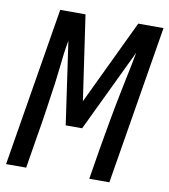

<svg xmlns="http://www.w3.org/2000/svg" viewBox="-82 -805 769 875"><g transform="rotate(10 302.0 -367.5)"><path d="M5 0 126 -735H243L300 -343L487 -735H604L483 0H390L414 -147Q425 -211 436.5 -275.5Q448 -340 461 -404L476 -478Q483 -509 489 -540.5Q495 -572 501 -603L318 -221H242L187 -603Q181 -572 177 -540.5Q173 -509 170 -478L161 -404Q152 -340 142.5 -275.5Q133 -211 122 -147L98 0Z"/></g></svg>

Font: Iosevka Medium Extended
Style: Italic
Weight: 500
Width: 7
Italic angle: -9°
Monospace: yes
Designer: Belleve Invis
Foundry: Belleve Invis
Version: Version 32.5.0; ttfautohint (v1.8.4)